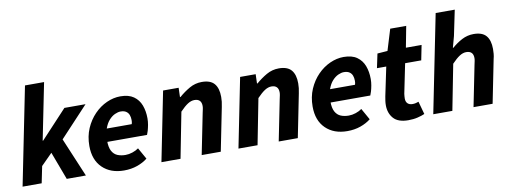

<svg xmlns="http://www.w3.org/2000/svg" viewBox="-59 -1022 3607 1355"><g transform="rotate(-10 1745.0 -344.5)"><path d="M14.3 0 155 -700.6H291.8L210.2 -294.7H213.8L401.4 -496.1H552.8L350.3 -279.4L467.9 0H330.8L255.8 -200.1L175.5 -119.4L151.1 0Z M740.6 12Q643.7 12 585.9 -44.5Q528.1 -100.9 528.1 -200.5Q528.1 -269.5 552.4 -325.8Q576.8 -382 616.7 -423Q656.6 -464 705.5 -486Q754.4 -508 803.5 -508Q863.2 -508 898.8 -482.9Q934.4 -457.8 950.2 -415.7Q966 -373.6 966 -322Q966 -298.3 961.8 -275.7Q957.7 -253.2 952.4 -235Q947 -216.9 942.6 -207.3H629.6L640.3 -300.7H849.6Q852 -308.4 852.8 -314.6Q853.6 -320.8 853.6 -329.1Q853.6 -349.2 847.5 -365.8Q841.4 -382.4 826.7 -392.3Q812 -402.3 787 -402.3Q768.4 -402.3 746 -392.1Q723.6 -381.9 703.7 -359.8Q683.7 -337.6 670.9 -301.9Q658 -266.2 658 -215.1Q658 -167.5 672.5 -141.2Q687 -114.9 712.1 -104.5Q737.2 -94.2 769.3 -94.2Q793.8 -94.2 819.6 -102.8Q845.3 -111.5 863.5 -124.8L909.3 -43.1Q878.8 -18.6 835.5 -3.3Q792.3 12 740.6 12Z M1009.3 0 1108.6 -496.1H1220L1217.9 -429.7H1221.9Q1258.1 -461.2 1299.1 -484.7Q1340.1 -508.1 1387.3 -508.1Q1449.3 -508.1 1476.9 -475.6Q1504.6 -443.1 1504.6 -380.6Q1504.6 -364.2 1502.7 -346.4Q1500.7 -328.5 1496.6 -310L1434.6 0H1297.8L1356.5 -292.8Q1359.9 -308.4 1362.2 -319.3Q1364.5 -330.3 1364.5 -340.3Q1364.5 -365.9 1351.7 -378.7Q1339 -391.5 1314.1 -391.5Q1290.9 -391.5 1266.5 -376Q1242.1 -360.4 1209.9 -326.7L1146.1 0Z M1561.3 0 1660.6 -496.1H1772L1769.9 -429.7H1773.9Q1810.1 -461.2 1851.1 -484.7Q1892.1 -508.1 1939.3 -508.1Q2001.3 -508.1 2028.9 -475.6Q2056.6 -443.1 2056.6 -380.6Q2056.6 -364.2 2054.7 -346.4Q2052.7 -328.5 2048.6 -310L1986.6 0H1849.8L1908.5 -292.8Q1911.9 -308.4 1914.2 -319.3Q1916.5 -330.3 1916.5 -340.3Q1916.5 -365.9 1903.7 -378.7Q1891 -391.5 1866.1 -391.5Q1842.9 -391.5 1818.5 -376Q1794.1 -360.4 1761.9 -326.7L1698.1 0Z M2340.6 12Q2243.7 12 2185.9 -44.5Q2128.1 -100.9 2128.1 -200.5Q2128.1 -269.5 2152.4 -325.8Q2176.8 -382 2216.7 -423Q2256.6 -464 2305.5 -486Q2354.4 -508 2403.5 -508Q2463.2 -508 2498.8 -482.9Q2534.4 -457.8 2550.2 -415.7Q2566 -373.6 2566 -322Q2566 -298.3 2561.8 -275.7Q2557.7 -253.2 2552.4 -235Q2547 -216.9 2542.6 -207.3H2229.6L2240.3 -300.7H2449.6Q2452 -308.4 2452.8 -314.6Q2453.6 -320.8 2453.6 -329.1Q2453.6 -349.2 2447.5 -365.8Q2441.4 -382.4 2426.7 -392.3Q2412 -402.3 2387 -402.3Q2368.4 -402.3 2346 -392.1Q2323.6 -381.9 2303.7 -359.8Q2283.7 -337.6 2270.9 -301.9Q2258 -266.2 2258 -215.1Q2258 -167.5 2272.5 -141.2Q2287 -114.9 2312.1 -104.5Q2337.2 -94.2 2369.3 -94.2Q2393.8 -94.2 2419.6 -102.8Q2445.3 -111.5 2463.5 -124.8L2509.3 -43.1Q2478.8 -18.6 2435.5 -3.3Q2392.3 12 2340.6 12Z M2778.1 11.1Q2704.4 11.1 2671.5 -26.2Q2638.6 -63.5 2638.6 -120.5Q2638.6 -136.2 2640.7 -151.6Q2642.8 -167 2645.8 -182.6L2689 -389.2H2622.4L2643.8 -490.5L2716.6 -496L2762.9 -647.4H2877.5L2848.6 -496H2961L2939.7 -389.2H2824.2L2780.9 -177.4Q2779.9 -168.4 2779.2 -160.7Q2778.4 -153 2778.4 -144.1Q2778.4 -120.4 2791.2 -108.3Q2803.9 -96.2 2826.4 -96.2Q2838.7 -96.2 2849.6 -98.9Q2860.5 -101.6 2869.9 -105L2895.3 -12.9Q2875.6 -3.9 2845 3.6Q2814.4 11.1 2778.1 11.1Z M2957.3 0 3098 -700.6H3234.8L3196.9 -518.2L3175 -437.6H3179Q3212.2 -467 3251.4 -487.6Q3290.6 -508.1 3335.3 -508.1Q3397.3 -508.1 3424.9 -475.6Q3452.6 -443.1 3452.6 -380.6Q3452.6 -364.2 3451.1 -346.4Q3449.6 -328.5 3444.6 -310L3382.6 0H3245.8L3304.5 -292.8Q3307.9 -308.4 3310.2 -319.3Q3312.5 -330.3 3312.5 -340.3Q3312.5 -365.9 3299.7 -378.7Q3287 -391.5 3262.1 -391.5Q3238.9 -391.5 3214.5 -376Q3190.1 -360.4 3157.9 -326.7L3094.1 0Z"/></g></svg>

Font: Source Sans 3 VF
Style: Italic
Weight: 200
Italic angle: -11°
Designer: Paul D. Hunt
Foundry: Adobe Systems Incorporated
Version: Version 3.042;hotconv 1.0.118;makeotfexe 2.5.65603